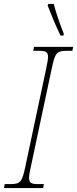

<svg xmlns="http://www.w3.org/2000/svg" viewBox="-40 -951 390 971"><path d="M266 -771H280L283 -779C262 -832 241 -893 232 -931H204L201 -923C222 -869 238 -830 266 -771ZM-20 0H178L182 -20H153C120 -20 107 -25 107 -51C107 -64 110 -82 116 -108L222 -606C238 -683 247 -694 297 -694H326L330 -714H132L128 -694H157C190 -694 203 -689 203 -663C203 -650 199 -632 194 -606L88 -108C72 -31 63 -20 13 -20H-16Z"/></svg>

Font: Noto Serif Condensed Thin
Style: Italic
Weight: 100
Width: 3
Italic angle: -12°
Designer: Monotype Design Team
Foundry: Monotype Imaging Inc.
Version: Version 2.013